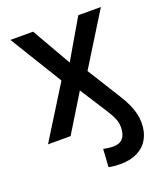

<svg xmlns="http://www.w3.org/2000/svg" viewBox="-138 -633 799 936"><g transform="rotate(-20 261.0 -165.0)"><path d="M325.2 211.4Q309.6 211.4 293.9 210Q278.3 208.5 264.6 205.6L270.5 112.8Q279.8 115.2 295.7 117.2Q311.5 119.1 322.8 119.1Q354 119.1 371.1 99.9Q388.2 80.6 388.2 42Q388.2 25.9 384.3 12Q380.4 -2 371.1 -19.5Q361.8 -37.1 344.7 -63.5L261.2 -193.8L142.6 0H25.4L193.4 -270L27.3 -541H145L261.2 -338.4L379.4 -541H496.6L328.6 -270L434.6 -100.1Q455.1 -67.9 467 -41.3Q479 -14.6 484.6 9Q490.2 32.7 490.2 56.2Q490.2 104.5 470.5 139.4Q450.7 174.3 413.8 192.9Q377 211.4 325.2 211.4Z"/></g></svg>

Font: Inter 17pt Medium
Style: Regular
Weight: 500
Version: Version 4.001;git-66647c0bb